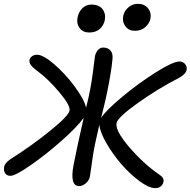

<svg xmlns="http://www.w3.org/2000/svg" viewBox="-30 -974 989 997"><path d="M669.9 -814Q639.2 -814 621.6 -836.9Q604 -859.9 609.9 -892.1Q615.7 -918 637 -936Q658.2 -954.1 685.1 -954.1Q720.7 -954.1 739 -930.4Q757.3 -906.7 751 -876Q746.6 -853.5 725.1 -833.7Q703.6 -814 669.9 -814ZM433.1 -805.2Q400.4 -805.2 383.3 -828.4Q366.2 -851.6 373 -884.8Q378.9 -913.1 398.2 -931.6Q417.5 -950.2 443.8 -950.2Q484.4 -950.2 502.4 -926.3Q520.5 -902.3 514.2 -869.1Q508.3 -841.8 487.8 -823.5Q467.3 -805.2 433.1 -805.2ZM23.9 -61Q5.4 -61 -3.2 -74.2Q-11.7 -87.4 -8.8 -105Q-5.9 -127.4 24.9 -147.9Q130.4 -214.4 228.3 -293.2Q326.2 -372.1 331.1 -399.9Q336.4 -425.8 278.1 -495.1Q219.7 -564.5 163.1 -606Q140.6 -622.6 130.9 -635.3Q121.1 -647.9 123 -662.1Q125.5 -673.8 136.2 -681.9Q147 -689.9 162.1 -689.9Q194.3 -689.9 252.2 -639.9Q310.1 -589.8 358.6 -523.9Q407.2 -458 417 -415Q418 -418.9 419.9 -427Q421.9 -435.1 422.9 -439Q440.9 -511.2 452.1 -596.2L462.9 -681.2Q466.8 -700.7 478.3 -713.9Q489.7 -727.1 505.9 -727.1Q529.8 -727.1 543.5 -711.9Q557.1 -696.8 554.2 -668.9Q553.2 -656.2 549.8 -629.4Q546.4 -602.5 536.4 -546.6Q526.4 -490.7 513.2 -436Q511.7 -430.2 495.1 -361.8Q520.5 -401.4 605.5 -471.9Q690.4 -542.5 779.5 -598.6Q868.7 -654.8 901.9 -654.8Q919.4 -654.8 930.9 -641.6Q942.4 -628.4 939 -610.8Q934.6 -589.4 899.9 -569.8Q792.5 -515.1 686.8 -439.9Q581.1 -364.7 575.2 -335Q567.4 -296.4 640.1 -211.2Q712.9 -126 794.9 -68.8Q823.7 -51.3 818.8 -29.8Q816.4 -15.6 804.9 -6.3Q793.5 2.9 775.9 2.9Q743.2 2.9 693.4 -34.2Q643.6 -71.3 599.4 -122.6Q555.2 -173.8 522.2 -231.2Q489.3 -288.6 485.8 -326.2Q482.4 -310.5 476.6 -284.7Q470.7 -258.8 466.3 -239Q461.9 -219.2 459 -203.1Q452.6 -169.9 445.8 -118.7Q439 -67.4 437 -58.1Q433.6 -38.1 416.3 -22.9Q398.9 -7.8 380.9 -7.8Q331.1 -7.8 352.1 -118.2Q372.6 -222.2 404.8 -362.8Q374 -317.9 291.7 -244.9Q209.5 -171.9 129.6 -116.5Q49.8 -61 23.9 -61Z"/></svg>

Font: Shantell Sans Irregular Bouncy
Style: Italic
Weight: 400
Italic angle: -11.31°
Designer: Stephen Nixon, Anya Danilova, Shantell Martin
Foundry: Arrow Type
Version: Version 1.006;[9816181b4]